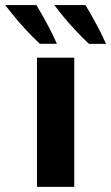

<svg xmlns="http://www.w3.org/2000/svg" viewBox="-91 -730 434 750"><path d="M53.4 0V-504.7H199.1V0ZM256.5 -558.7Q226.7 -586.6 200.3 -615.2Q173.9 -643.8 153.6 -668.8Q133.4 -693.8 121.1 -710.1H242.9Q253.2 -692.8 265.5 -671.6Q277.7 -650.4 292.2 -622.9Q306.7 -595.4 323.1 -558.7ZM64.6 -559Q34.8 -586.9 8.4 -615.5Q-18 -644.1 -38.3 -669.1Q-58.5 -694.1 -70.8 -710.3H51Q61.3 -693.1 73.6 -671.9Q85.8 -650.7 100.3 -623.2Q114.8 -595.7 131.2 -559Z"/></svg>

Font: Russolo 10pt ExtraLight
Style: Regular
Weight: 200
Designer: Micah Stupak-Hahn
Version: Version 1.000